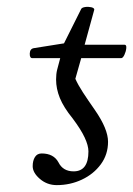

<svg xmlns="http://www.w3.org/2000/svg" viewBox="-20 -525 387 558"><path d="M145 13Q117 13 96 -5Q75 -23 75 -42Q75 -58 81.5 -68.5Q88 -79 101 -79Q136 -79 150 -53Q163 -27 194 -27Q237 -27 237 -85Q237 -102 226 -125.5Q215 -149 191 -181Q165 -213 154 -240Q143 -267 143 -294Q143 -310 146 -322L155 -356H74Q66 -356 66.5 -369.5Q67 -383 78 -385L166 -399L216 -499Q218 -503 227 -504.5Q236 -506 245 -504Q254 -502 254 -497L226 -395H342Q348 -395 347 -385Q346 -375 341.5 -365.5Q337 -356 332 -356H216L199 -296Q207 -278 221 -256.5Q235 -235 256 -205Q294 -150 294 -113Q294 -76 273 -47.5Q252 -19 218 -3Q184 13 145 13Z"/></svg>

Font: Junicode SmExp
Style: Italic
Weight: 400
Width: 6
Italic angle: -11°
Designer: Peter S. Baker
Version: Version 2.205; ttfautohint (v1.8.4)